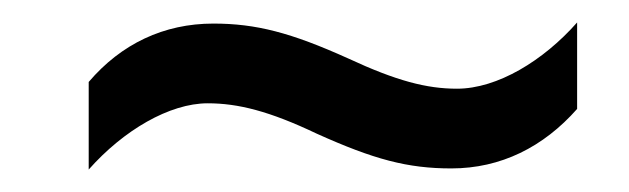

<svg xmlns="http://www.w3.org/2000/svg" viewBox="-20 -438 560 171"><path d="M262 -319C313 -296 343 -288 382 -288C426 -288 464 -307 494 -341V-418C464 -384 423 -359 387 -359C360 -359 333 -366 290 -386C239 -409 208 -417 170 -417C126 -417 88 -399 59 -365V-287C90 -322 131 -346 165 -346C192 -346 220 -339 262 -319Z"/></svg>

Font: Noto Sans SemiCondensed
Style: Italic
Weight: 400
Width: 4
Italic angle: -12°
Designer: Monotype Design Team
Foundry: Monotype Imaging Inc.
Version: Version 2.013